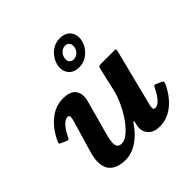

<svg xmlns="http://www.w3.org/2000/svg" viewBox="-208 -999 1199 1199"><g transform="rotate(-45 392.0 -399.0)"><path d="M455.5 -659.5Q435 -659.5 425.8 -673.5Q416.5 -687.5 420.5 -707.5Q425.5 -729.5 441.2 -744Q457 -758.5 477.5 -758.5Q498 -758.5 507.5 -744Q517 -729.5 512 -707.5Q508 -687.5 492 -673.5Q476 -659.5 455.5 -659.5ZM447 -600Q477.5 -600 503.8 -614.8Q530 -629.5 548.5 -654Q567 -678.5 573.5 -707Q583.5 -751 560 -783Q536.5 -815 485 -815Q455 -815 428.5 -800.2Q402 -785.5 383.8 -761Q365.5 -736.5 359 -707Q349.5 -663.5 372.8 -631.8Q396 -600 447 -600ZM24 -372.5Q18.5 -361 17.5 -356.2Q16.5 -351.5 28.5 -346.5L62.5 -331.5Q75.5 -326 79 -328.8Q82.5 -331.5 88 -343.5Q108 -386 130.8 -409.5Q153.5 -433 172.5 -433Q188 -433 188.2 -420.2Q188.5 -407.5 184.5 -394.5L121.5 -179Q104.5 -122 108.8 -84.5Q113 -47 132.2 -25.5Q151.5 -4 180 5Q208.5 14 240 14Q294 14 346 -20Q398 -54 438 -114.5Q443.5 -122 446.8 -121.8Q450 -121.5 448.5 -112.5L441.5 -80Q436.5 -37.5 463 -10Q489.5 17.5 539 17.5Q606.5 17.5 661.2 -26.5Q716 -70.5 750.5 -144.5Q756.5 -157.5 754.5 -163.2Q752.5 -169 738.5 -174.5L711.5 -187Q699 -192 695 -187.8Q691 -183.5 685.5 -172.5Q667 -133 644.5 -108.8Q622 -84.5 602.5 -84.5Q588 -84.5 587 -96.2Q586 -108 589 -120L686 -504.5Q689 -516 685.2 -518Q681.5 -520 667 -520H552.5Q540 -520 536.5 -514.8Q533 -509.5 531 -500.5L497.5 -354Q486.5 -304 463.2 -254.8Q440 -205.5 411 -165Q382 -124.5 352 -100Q322 -75.5 296 -75.5Q271 -75.5 263 -91.2Q255 -107 259 -135Q263 -163 274 -200L332 -411.5Q347.5 -466 324 -500.5Q300.5 -535 234.5 -535Q167.5 -535 112.5 -489.8Q57.5 -444.5 24 -372.5Z"/></g></svg>

Font: Besley
Style: Bold Italic
Weight: 700
Italic angle: -13°
Designer: Owen Earl
Foundry: indestructible type*
Version: Version 2.001